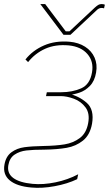

<svg xmlns="http://www.w3.org/2000/svg" viewBox="-30 -727 547 943"><path d="M124 194Q53 188 18 159Q-17 130 -8 81Q-1 41 26 21Q53 1 90 -4Q127 -9 184 -10Q245 -11 287.5 -18Q330 -25 362 -49Q394 -73 403 -122Q412 -170 390 -199.5Q368 -229 333 -242Q298 -255 268 -255H196L200 -274H271Q325 -274 368.5 -293Q412 -312 422 -372Q431 -425 399.5 -461.5Q368 -498 308 -504Q242 -510 192 -487.5Q142 -465 108 -422L95 -435Q131 -480 186.5 -504Q242 -528 312 -522Q356 -518 388 -497.5Q420 -477 434.5 -444Q449 -411 442 -371Q435 -329 411.5 -305Q388 -281 359 -271.5Q330 -262 300 -259L303 -268Q357 -256 395.5 -222.5Q434 -189 422 -119Q412 -64 377.5 -36.5Q343 -9 297.5 -1Q252 7 189 8Q133 8 99.5 12Q66 16 41.5 32.5Q17 49 11 84Q4 124 35 147Q66 170 130 176Q182 181 242.5 168.5Q303 156 354 129L349 153Q301 176 238.5 187.5Q176 199 124 194ZM168 -707H192L293 -573H311L436 -690Q446 -699 453 -703Q460 -707 469 -707Q479 -707 485 -704L481 -686Q475 -688 470 -688Q456 -688 446 -678L316 -556H282Z"/></svg>

Font: Fixel Italic Variable Display Thin
Style: Italic
Weight: 100
Italic angle: -10°
Designer: AlfaBravo + MacPaw
Foundry: Kyrylo Tkachov, Marchela Mozhyna, Serhii Makarenko, Maria Weinstein, Zakhar Kryvoshyya
Version: Version 1.210;Glyphs 3.2 (3217)